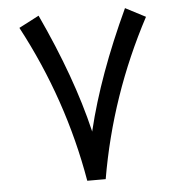

<svg xmlns="http://www.w3.org/2000/svg" viewBox="-50 -726 716 771"><g transform="rotate(-5 308.0 -340.5)"><path d="M308.7 -201.5Q361 -419.5 482.1 -679.5L563.1 -637.4Q402.1 -334.9 345.1 -2.1H270.8Q213.8 -334.9 52.8 -637.4L133.8 -679.5Q254.9 -419.5 306.7 -201.5L307.7 -196.9Z"/></g></svg>

Font: Fira Code
Style: Regular
Weight: 400
Designer: Carrois Corporate, Edenspiekermann AG, Nikita Prokopov
Foundry: Carrois Corporate, Edenspiekermann AG, Nikita Prokopov
Version: Version 5.002